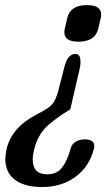

<svg xmlns="http://www.w3.org/2000/svg" viewBox="-20 -484 423 756"><path d="M289.1 -319.8Q233.4 -319.8 233.4 -356.9Q233.4 -363.8 235.4 -372.1L244.6 -412.1Q256.3 -463.9 322.3 -463.9Q378.4 -463.9 378.4 -426.8Q378.4 -419.9 376.5 -412.1L367.2 -372.1Q355 -319.8 289.1 -319.8ZM230.5 -208.5Q236.8 -235.4 245.6 -252Q257.8 -271 276.4 -271.5Q293.9 -272 296.4 -249.5Q296.9 -245.1 296.9 -240.2Q296.9 -239.3 296.9 -238.3Q297.4 -228.5 292.5 -208L256.8 -53.7Q184.6 -9.3 154.3 24.4Q126.5 55.7 114.3 105Q108.9 126.5 108.9 142.1Q108.9 143.1 108.9 144.5Q108.9 165.5 117.2 180.2Q129.9 202.1 166 202.1Q166.5 202.1 167.5 202.1Q199.2 202.1 218.3 182.6Q242.2 158.2 259.3 97.7Q263.7 82 278.8 73.7Q293 64.9 313.5 64.9Q314.5 64.9 315.4 64.9Q334.5 64.5 345.2 74.2Q354.5 83.5 349.6 102.1Q332 171.4 278.3 211.4Q223.1 252.4 147 252.4Q146 252.4 145 252.4Q64.5 252.4 26.4 212.9Q1 185.5 1 143.1Q1 126 5.4 105.5Q23.9 19 124 -33.2Q143.1 -43 147.9 -45.9Q178.7 -63 188.5 -77.1Q199.2 -90.8 209 -124.5Z"/></svg>

Font: Caudex
Style: Bold
Weight: 700
Italic angle: -13°
Version: Version 1.04